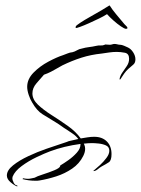

<svg xmlns="http://www.w3.org/2000/svg" viewBox="-20 -628 513 699"><path d="M43 51Q32 47 18.5 35.5Q5 24 5 11Q5 -8 27.5 -26Q50 -44 83 -59.5Q116 -75 149.5 -86.5Q183 -98 206 -105.5Q229 -113 230 -114Q239 -116 247.5 -118Q256 -120 265 -122Q257 -133 244.5 -141.5Q232 -150 223 -156Q213 -162 203.5 -169Q194 -176 184 -182Q156 -199 135 -212Q114 -225 97 -255Q90 -266 84.5 -282.5Q79 -299 79 -312Q79 -340 102 -363.5Q125 -387 156 -403.5Q187 -420 209 -427Q218 -430 226 -433.5Q234 -437 244 -438Q252 -440 260.5 -445Q269 -450 277 -451Q291 -455 304 -456.5Q317 -458 330 -461Q338 -463 346.5 -462.5Q355 -462 361 -465L363 -466H364Q368 -466 372 -465.5Q376 -465 380 -465Q384 -465 388.5 -466.5Q393 -468 397 -468Q402 -468 407.5 -466.5Q413 -465 418 -465Q423 -465 431.5 -461.5Q440 -458 444 -456Q456 -451 464.5 -438Q473 -425 473 -412Q473 -399 465 -392.5Q457 -386 448 -378Q439 -370 432 -360Q425 -350 418 -339H415Q417 -352 425.5 -364Q434 -376 442 -388Q450 -400 450 -414Q450 -433 434.5 -436Q419 -439 405 -439Q391 -439 377.5 -437Q364 -435 350 -433Q311 -429 276.5 -418Q242 -407 207 -390Q194 -383 179.5 -374.5Q165 -366 153 -361Q146 -358 140 -356Q128 -342 113 -325Q98 -308 98 -288Q98 -266 118 -247Q138 -228 168 -209Q198 -190 227 -169.5Q256 -149 274 -124Q286 -126 298.5 -128Q311 -130 323 -130Q352 -130 369 -113Q386 -96 386 -67Q386 -44 376.5 -37.5Q367 -31 350 -22Q343 -18 336 -12Q329 -6 321 -5V-6H320V-7H321Q331 -15 344 -27Q357 -39 367.5 -53Q378 -67 378 -79Q378 -93 366 -98.5Q354 -104 339 -105.5Q324 -107 315 -107Q308 -107 300.5 -106.5Q293 -106 285 -105Q286 -104 286 -103Q286 -102 287 -101Q290 -94 290 -86Q290 -74 283 -60Q269 -32 242.5 -14Q216 4 185 14Q154 24 124 29Q120 30 116 30Q112 30 108 30Q85 30 62 24L64 21Q69 22 73.5 22.5Q78 23 82 23Q87 23 94 21.5Q101 20 106 19Q114 14 136 7Q158 0 177.5 -8Q197 -16 199 -23Q199 -26 200 -26Q212 -33 229 -45Q246 -57 259.5 -72Q273 -87 273 -102V-104Q213 -96 162 -77Q143 -70 113.5 -56Q84 -42 59 -23.5Q34 -5 26 15Q26 16 25.5 17.5Q25 19 25 21Q25 28 30 37.5Q35 47 43 47ZM438 -523Q432 -524 419.5 -532.5Q407 -541 393.5 -553Q380 -565 371 -575Q370 -578 367 -575Q358 -569 340.5 -560.5Q323 -552 304 -543.5Q285 -535 271 -530Q257 -525 256 -526Q255 -528 255.5 -529.5Q256 -531 256 -532Q257 -535 272 -545Q287 -555 308.5 -567Q330 -579 349.5 -590.5Q369 -602 378 -608Q380 -608 380 -607Q388 -594 402.5 -576.5Q417 -559 433 -540Q437 -536 440.5 -532.5Q444 -529 444 -526Q444 -523 438 -523Z"/></svg>

Font: Qwitcher Grypen
Style: Regular
Weight: 400
Designer: Robert E. Leuschke
Foundry: Robert E. Leuschke
Version: Version 1.100; ttfautohint (v1.8.3)